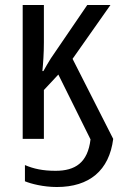

<svg xmlns="http://www.w3.org/2000/svg" viewBox="-20 -557 480 770"><path d="M208 193C338 193 418 127 434 0L271 -321L423 -537H330L184 -323C174 -308 164 -289 154 -272H150C153 -302 156 -343 156 -387V-537H71V0H156V-196L214 -258L343 2C332 96 281 128 203 128C152 128 115 120 80 105V170C104 180 154 193 208 193Z"/></svg>

Font: Noto Sans Condensed
Style: Regular
Weight: 400
Width: 3
Designer: Monotype Design Team
Foundry: Monotype Imaging Inc.
Version: Version 2.013